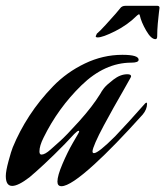

<svg xmlns="http://www.w3.org/2000/svg" viewBox="-35 -629 570 662"><path d="M291 -63Q208 13 177 13Q163 13 163 -3Q163 -23 180.5 -64Q198 -105 216 -136L234 -167Q238 -174 238 -176Q238 -178 236 -178Q232 -178 221 -167Q191 -134 152.5 -96.5Q114 -59 90 -38L67 -18Q28 12 7 12Q-15 12 -15 -22Q-15 -39 -5.5 -74Q4 -109 9 -121Q32 -177 66.5 -230Q101 -283 148 -331.5Q195 -380 257.5 -410Q320 -440 387 -440Q443 -440 443 -423Q443 -413 418 -413Q326 -413 245.5 -334.5Q165 -256 115 -154Q101 -126 101 -107Q101 -96 108 -96Q120 -96 139 -113Q151 -124 171.5 -142Q192 -160 238 -211Q284 -262 311 -306Q315 -314 323.5 -325Q332 -336 356 -354.5Q380 -373 404 -373Q417 -373 417 -366Q417 -364 414 -359Q410 -351 391.5 -319Q373 -287 357 -258.5Q341 -230 323 -196.5Q305 -163 294.5 -139Q284 -115 284 -107Q284 -101 289 -101Q304 -101 362 -159Q406 -205 465 -272Q468 -275 470 -275Q472 -275 472 -271Q472 -252 457 -234Q359 -125 291 -63ZM447 -576Q446 -580 444 -580L438 -576Q405 -543 362 -521.5Q319 -500 302 -500Q295 -500 295 -504L299 -513Q309 -521 329 -543Q349 -565 364 -582L379 -600Q385 -609 398 -609H507Q515 -609 515 -602Q515 -601 513 -586Q511 -571 509 -547.5Q507 -524 507 -504Q507 -494 501 -494Q486 -494 469 -523.5Q452 -553 447 -576Z"/></svg>

Font: Aguafina Script
Style: Regular
Weight: 400
Designer: Angel Koziupa and Alejandro Paul
Foundry: Angel Koziupa and Alejandro Paul
Version: Version 1.000